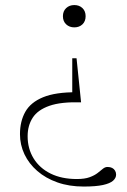

<svg xmlns="http://www.w3.org/2000/svg" viewBox="-20 -480 488 740"><path d="M302.5 239Q246.5 239 201.2 223Q156 207 123.8 179Q91.5 151 74.2 114.5Q57 78 57 37Q57 -12.5 77.5 -49Q98 -85.5 146 -105.2Q194 -125 276.5 -124.5L258.5 -96.5V-255.5H275L292.5 -85.5Q215.5 -88 170.5 -72.2Q125.5 -56.5 106 -26.2Q86.5 4 86.5 45Q86.5 93 109.5 130.5Q132.5 168 175 189Q217.5 210 276 210Q306.5 210 325.5 203Q344.5 196 356.2 186.8Q368 177.5 376.5 170.5Q385 163.5 394.5 163.5Q405 163.5 412.2 167.2Q419.5 171 423.5 177.8Q427.5 184.5 427.5 193Q427.5 206 415.8 216.5Q404 227 376.8 233Q349.5 239 302.5 239ZM266.5 -374.5Q247.5 -374.5 235 -386.2Q222.5 -398 222.5 -417.5Q222.5 -437 235 -448.8Q247.5 -460.5 266.5 -460.5Q285.5 -460.5 297.8 -448.8Q310 -437 310 -417.5Q310 -398 297.8 -386.2Q285.5 -374.5 266.5 -374.5Z"/></svg>

Font: Newsreader ExtraLight
Style: Regular
Weight: 250
Designer: Hugues Gentile
Foundry: Production Type
Version: Version 1.003